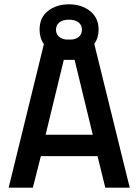

<svg xmlns="http://www.w3.org/2000/svg" viewBox="-20 -868 639 888"><path d="M580 0H467L431 -146H169L132 0H20L183 -664Q163 -692 163 -731Q163 -786 201.5 -817Q240 -848 299 -848Q358 -848 397 -816.5Q436 -785 436 -731Q436 -693 416 -665ZM239 -731Q239 -712 251 -700Q263 -688 285 -685H313Q335 -688 347 -700Q359 -712 359 -731Q359 -752 343 -764.5Q327 -777 299 -777Q271 -777 255 -764.5Q239 -752 239 -731ZM409 -245 325 -591H275L191 -245Z"/></svg>

Font: Cairo SemiBold
Style: Regular
Weight: 600
Designer: Mohamed Gaber, Accademia di Belle Arti di Urbino and others
Foundry: Kief Type Foundry, Accademia di Belle Arti di Urbino and others
Version: Version 3.011